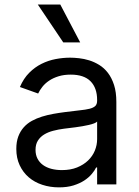

<svg xmlns="http://www.w3.org/2000/svg" viewBox="-20 -804 604 837"><path d="M237.2 12.8Q198.5 12.8 164.4 1.6Q130.3 -9.6 105.3 -31.1Q80.3 -52.6 65.7 -83.8Q51.1 -115.1 51.1 -154.8Q51.1 -186.1 59.8 -209.2Q68.5 -232.2 83.6 -249.1Q98.7 -266 119.1 -277.2Q139.6 -288.4 163 -295.6Q186.4 -302.9 212 -307.5Q237.6 -312.1 262.8 -315.3Q300.1 -320.3 326.7 -323Q353.3 -325.6 370.4 -329.9Q387.4 -334.2 395.4 -342Q403.4 -349.8 403.4 -365.1V-367.9Q403.4 -420.5 374.8 -449.6Q346.2 -478.7 288.4 -478.7Q258.5 -478.7 235.1 -471.4Q211.6 -464.1 194.2 -452.4Q176.8 -440.7 165.1 -426Q153.4 -411.2 146.3 -396.3L66.8 -424.7Q82.7 -462 107.4 -486.7Q132.1 -511.4 161.4 -525.9Q190.7 -540.5 222.7 -546.5Q254.6 -552.6 285.5 -552.6Q302.9 -552.6 324.6 -550.2Q346.2 -547.9 368.6 -541Q391 -534.1 412.5 -521Q433.9 -507.8 450.5 -486.3Q467 -464.8 477.1 -433.8Q487.2 -402.7 487.2 -359.4V0H403.4V-73.9H399.1Q392.8 -60.7 380 -45.5Q367.2 -30.2 347.5 -17.2Q327.8 -4.3 300.4 4.3Q273.1 12.8 237.2 12.8ZM250 -62.5Q287.3 -62.5 315.9 -74Q344.5 -85.6 364 -104.4Q383.5 -123.2 393.5 -147.5Q403.4 -171.9 403.4 -197.4V-274.1Q399.9 -269.9 390.3 -266.2Q380.7 -262.4 367.5 -259.4Q354.4 -256.4 339 -253.7Q323.5 -251.1 308.6 -249.1Q293.7 -247.2 280.5 -245.6Q267.4 -244 258.5 -242.9Q234 -239.7 211.6 -233.8Q189.3 -228 172.2 -217.5Q155.2 -207 145.1 -190.9Q134.9 -174.7 134.9 -150.6Q134.9 -128.9 143.5 -112.4Q152 -95.9 167.4 -84.7Q182.9 -73.5 204 -68Q225.1 -62.5 250 -62.5ZM144.9 -784.1H242.9L329.5 -619.3H255.7Z"/></svg>

Font: Fast_Sans-Dotted
Style: Regular
Weight: 400
Version: Version 3.018